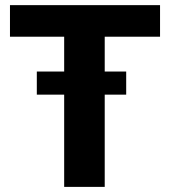

<svg xmlns="http://www.w3.org/2000/svg" viewBox="-20 -731 665 751"><path d="M473.6 -451.2V-360.8H389.6V0H231V-360.8H124V-451.2H231V-587.4H19V-710.9H606V-587.4H389.6V-451.2Z"/></svg>

Font: Vazirmatn UI FD ExtraBold
Style: Regular
Weight: 800
Designer: Saber Rastikerdar
Foundry: Saber Rastikerdar
Version: Version 33.003